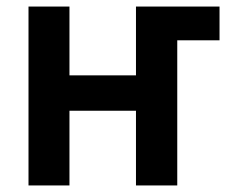

<svg xmlns="http://www.w3.org/2000/svg" viewBox="-20 -553 691 586"><path d="M521 -430V13H395V-215H192V13H67V-533H192V-323H395V-533H650V-430Z"/></svg>

Font: Repo
Style: DemiBold
Weight: 600
Designer: Stefan Peev
Foundry: Context Ltd
Version: Version 001.000